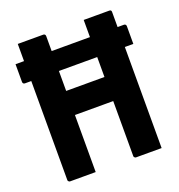

<svg xmlns="http://www.w3.org/2000/svg" viewBox="-127 -807 854 914"><g transform="rotate(-20 300.0 -350.0)"><path d="M20 -613H569Q574 -613 577 -610Q580 -607 580 -602Q580 -579 580 -557Q580 -535 580 -512H31Q26 -512 23 -515Q20 -518 20 -523Q20 -546 20 -568Q20 -590 20 -613ZM63 -700Q97 -700 128 -700Q159 -700 192 -700Q197 -700 200 -697Q203 -694 203 -689Q203 -603 203 -517Q203 -431 203 -344.5Q203 -258 203 -172Q203 -86 203 0Q170 0 139 0Q108 0 74 0Q71 0 68.5 -1.5Q66 -3 64.5 -5Q63 -7 63 -11Q63 -108 63 -205.5Q63 -303 63 -400Q63 -497 63 -594Q63 -621 63 -647Q63 -673 63 -700ZM125 -411H339Q355 -411 370 -411Q385 -411 400 -411L435 -420L463 -289H136Q133 -289 131 -289.5Q129 -290 127.5 -291.5Q126 -293 125.5 -295Q125 -297 125 -300ZM537 0Q504 0 473 0Q442 0 408 0Q405 0 402.5 -1.5Q400 -3 398.5 -5Q397 -7 397 -11Q397 -97 397 -183Q397 -269 397 -355.5Q397 -442 397 -528Q397 -614 397 -700Q431 -700 462 -700Q493 -700 526 -700Q529 -700 531 -699.5Q533 -699 534.5 -697.5Q536 -696 536.5 -694Q537 -692 537 -689Q537 -617 537 -544Q537 -471 537 -398.5Q537 -326 537 -253.5Q537 -181 537 -109Q537 -79 537 -51.5Q537 -24 537 0Z"/></g></svg>

Font: RecMonoLinear Nerd Font Mono
Style: Bold
Weight: 700
Monospace: yes
Version: Version 1.085; ttfautohint (v1.8.4.7-5d5b);Nerd Fonts 3.2.1